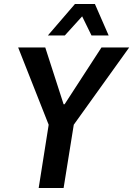

<svg xmlns="http://www.w3.org/2000/svg" viewBox="-20 -943 668 963"><path d="M174 0 232 -367 240 -277 71 -705H207L299 -420H304L489 -705H628L321 -277L358 -367L299 0ZM220 -765 356 -923H456L525 -765H439L392 -861L305 -765Z"/></svg>

Font: Nunito Sans 7pt Condensed
Style: Bold Italic
Weight: 700
Width: 3
Italic angle: -9°
Designer: Vernon Adams
Foundry: Vernon Adams
Version: Version 3.101;gftools[0.9.27]